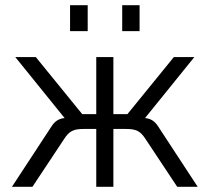

<svg xmlns="http://www.w3.org/2000/svg" viewBox="-20 -720 809 740"><path d="M351 -223V0H417V-223H465C505 -223 521 -215 541 -184L663 0H742L590 -232C577 -253 561 -263 539 -265L729 -500H650L471 -280H417V-500H351V-280H297L118 -500H39L229 -265C207 -263 191 -253 178 -232L26 0H105L227 -184C247 -215 263 -223 303 -223ZM250 -600H318V-700H250ZM451 -600H518V-700H451Z"/></svg>

Font: Perun Light
Style: Regular
Weight: 300
Foundry: Copyright (c) Stefan Peev, Context Ltd, 2016
Version: Version 1.089